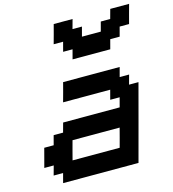

<svg xmlns="http://www.w3.org/2000/svg" viewBox="-140 -1115 1110 1230"><g transform="rotate(-15 415.5 -500.0)"><path d="M125 0H625Q647.5 -83 692.1 -250Q736.8 -417 758.8 -500H696.3L713.4 -562.5H650.9L667.5 -625H292.5Q287.1 -604 275.9 -562.3Q264.6 -520.5 258.8 -500H571.3L554.7 -437.5H617.2L600.6 -375H225.6L208.5 -312.5H146L129.4 -250H66.9Q61.5 -229 50.3 -187.3Q39.1 -145.5 33.7 -125H96.2L79.1 -62.5H141.6ZM533.7 -125H221.2Q226.6 -145.5 237.5 -187.3Q248.5 -229 254.4 -250H566.9Q561.5 -229 550.5 -187.3Q539.6 -145.5 533.7 -125ZM388.7 -750H638.7L655.3 -812.5H717.8L734.4 -875H796.9Q802.2 -896 813.5 -937.5Q824.7 -979 830.6 -1000H705.6L688.5 -937.5H626L609.4 -875H484.4L501 -937.5H438.5L455.6 -1000H330.6Q325.2 -979 314 -937.3Q302.7 -895.5 296.9 -875H359.4L342.8 -812.5H405.3Z"/></g></svg>

Font: Faithful 32x
Style: Oblique
Weight: 400
Foundry: Faithful Resource Pack
Version: Version 1.0; January 27, 2023